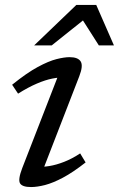

<svg xmlns="http://www.w3.org/2000/svg" viewBox="-20 -746 480 776"><path d="M70 -67 223.5 -462 242 -433Q220 -434 191.8 -428.5Q163.5 -423 129 -408.2Q94.5 -393.5 53 -367.5L29 -403.5Q88.5 -451.5 132.5 -475.2Q176.5 -499 208.2 -507Q240 -515 261 -515Q295 -515 306 -497.8Q317 -480.5 300.5 -438L147 -42L129 -72Q152 -70.5 179.8 -75Q207.5 -79.5 239 -91.8Q270.5 -104 304 -126L326 -89.5Q275 -49.5 234.5 -28Q194 -6.5 162 1.8Q130 10 105.5 10Q70 10 61 -5Q52 -20 70 -67ZM118 -562.5 288.5 -726H369L440.5 -562.5H379.5L307.5 -675.5H330.5L189 -562.5Z"/></svg>

Font: Newsreader 7pt
Style: Italic
Weight: 400
Italic angle: -17°
Designer: Hugues Gentile
Foundry: Production Type
Version: Version 1.003